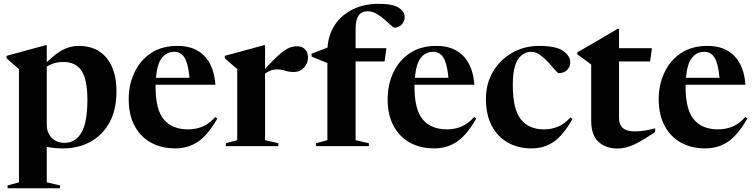

<svg xmlns="http://www.w3.org/2000/svg" viewBox="-20 -764 3948 1004"><path d="M294 205.5V220.5H19.5V205.5L79 189.5V-403Q69 -412 55.2 -423.2Q41.5 -434.5 14 -459.5V-472L218 -527.5H224.5V-438.5Q278 -490 315.2 -507Q352.5 -524 391.5 -524Q486 -524 537.5 -460.8Q589 -397.5 589 -286.5Q589 -190.5 552.8 -124Q516.5 -57.5 453.2 -22.8Q390 12 309 12Q265 12 224.5 4V189.5ZM437 -243Q437 -347 406.8 -393.5Q376.5 -440 311 -440Q262 -440 224.5 -415.5V-112.5Q224.5 -69 250.5 -43Q276.5 -17 317.5 -17Q374.5 -17 405.8 -70.5Q437 -124 437 -243Z M908.5 -524Q998 -524 1048.8 -471.2Q1099.5 -418.5 1106.5 -321H793.5Q793.5 -315.5 793.5 -309.5Q793.5 -190.5 837 -139Q880.5 -87.5 963.5 -87.5Q1004.5 -87.5 1039.8 -102.5Q1075 -117.5 1106 -152.5L1116.5 -144Q1066 -56.5 1014.2 -22.2Q962.5 12 896 12Q824.5 12 769.8 -18Q715 -48 684 -105.8Q653 -163.5 653 -246Q653 -320.5 682.5 -384Q712 -447.5 768.8 -485.8Q825.5 -524 908.5 -524ZM892 -493Q851 -493 826.2 -461Q801.5 -429 795.5 -357H971Q964 -432 945 -462.5Q926 -493 892 -493Z M1534 -522Q1560 -522 1575.2 -506.2Q1590.5 -490.5 1590.5 -464.5Q1590.5 -432 1569.2 -409.8Q1548 -387.5 1517.5 -387.5Q1490.5 -387.5 1471.8 -394.2Q1453 -401 1426 -401Q1394 -401 1366 -378.5V-31L1435.5 -15V0H1161V-15L1220.5 -31V-403Q1210.5 -412 1196.8 -423.2Q1183 -434.5 1155.5 -459.5V-472L1359.5 -527.5H1366V-404Q1415 -457 1444.5 -482Q1474 -507 1494 -514.5Q1514 -522 1534 -522Z M1839.5 -31 1909 -15V0H1632.5V-15L1692 -31V-434.5L1609.5 -468V-483.5L1692.5 -515Q1697.5 -584 1732.2 -635.5Q1767 -687 1825.8 -715.5Q1884.5 -744 1961 -744Q2032 -744 2064 -724.2Q2096 -704.5 2096 -674.5Q2096 -652 2080 -635.5Q2064 -619 2043 -619Q2037.5 -619 2023.8 -632Q2010 -645 1990.8 -662Q1971.5 -679 1949 -692Q1926.5 -705 1902.5 -705Q1839.5 -705 1839.5 -616V-512H2000.5L1991 -442.5H1839.5Z M2262.5 -524Q2352 -524 2402.8 -471.2Q2453.5 -418.5 2460.5 -321H2147.5Q2147.5 -315.5 2147.5 -309.5Q2147.5 -190.5 2191 -139Q2234.5 -87.5 2317.5 -87.5Q2358.5 -87.5 2393.8 -102.5Q2429 -117.5 2460 -152.5L2470.5 -144Q2420 -56.5 2368.2 -22.2Q2316.5 12 2250 12Q2178.5 12 2123.8 -18Q2069 -48 2038 -105.8Q2007 -163.5 2007 -246Q2007 -320.5 2036.5 -384Q2066 -447.5 2122.8 -485.8Q2179.5 -524 2262.5 -524ZM2246 -493Q2205 -493 2180.2 -461Q2155.5 -429 2149.5 -357H2325Q2318 -432 2299 -462.5Q2280 -493 2246 -493Z M2800 -524Q2888 -524 2925 -497.5Q2962 -471 2962 -439.5Q2962 -413 2944.5 -397.2Q2927 -381.5 2902.5 -381.5Q2896.5 -381.5 2882.2 -398.2Q2868 -415 2848 -437.2Q2828 -459.5 2805 -476.2Q2782 -493 2758.5 -493Q2715.5 -493 2688.5 -453.2Q2661.5 -413.5 2661.5 -319Q2661.5 -193.5 2703.2 -140.5Q2745 -87.5 2823.5 -87.5Q2864.5 -87.5 2898.5 -101.8Q2932.5 -116 2963 -150.5L2973.5 -141.5Q2924 -55 2874 -21.5Q2824 12 2759 12Q2689.5 12 2635.8 -18.2Q2582 -48.5 2551.5 -106.2Q2521 -164 2521 -246.5Q2521 -326.5 2558 -389.2Q2595 -452 2658.2 -488Q2721.5 -524 2800 -524Z M3217 -145.5Q3217 -77 3299.5 -77Q3322 -77 3347 -80.5Q3372 -84 3406 -93V-73.5Q3355 -39.5 3321 -21Q3287 -2.5 3260.8 5Q3234.5 12.5 3207.5 12.5Q3148 12.5 3109.8 -22.2Q3071.5 -57 3071.5 -133V-426.5L2999 -480V-490.5Q3006 -494.5 3027.8 -507Q3049.5 -519.5 3080 -537.2Q3110.5 -555 3144.5 -574.8Q3178.5 -594.5 3209 -613H3217V-512H3389L3379.5 -442.5H3217Z M3680 -524Q3769.5 -524 3820.2 -471.2Q3871 -418.5 3878 -321H3565Q3565 -315.5 3565 -309.5Q3565 -190.5 3608.5 -139Q3652 -87.5 3735 -87.5Q3776 -87.5 3811.2 -102.5Q3846.5 -117.5 3877.5 -152.5L3888 -144Q3837.5 -56.5 3785.8 -22.2Q3734 12 3667.5 12Q3596 12 3541.2 -18Q3486.5 -48 3455.5 -105.8Q3424.5 -163.5 3424.5 -246Q3424.5 -320.5 3454 -384Q3483.5 -447.5 3540.2 -485.8Q3597 -524 3680 -524ZM3663.5 -493Q3622.5 -493 3597.8 -461Q3573 -429 3567 -357H3742.5Q3735.5 -432 3716.5 -462.5Q3697.5 -493 3663.5 -493Z"/></svg>

Font: Newsreader 72pt SemiBold
Style: Regular
Weight: 600
Designer: Hugues Gentile
Foundry: Production Type
Version: Version 1.003; ttfautohint (v1.8.3)